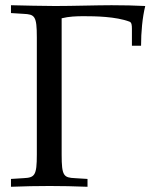

<svg xmlns="http://www.w3.org/2000/svg" viewBox="-20 -712 595 735"><path d="M536 -689C497 -691 452 -692 407 -692C350 -692 258 -689 191 -689C134 -689 77 -691 22 -692V-662L70 -659C113 -657 121 -651 121 -569V-120C121 -40 113 -32 70 -30L22 -27V3C74 1 121 0 170 0C216 0 263 1 315 3V-27L267 -30C224 -32 216 -38 216 -120V-642C244 -649 273 -650 300 -650C344 -650 423 -649 476 -629C484 -626 485 -615 485 -602V-537H520C520 -588 525 -645 536 -689Z"/></svg>

Font: Asana Math
Style: Regular
Weight: 400
Version: Version 000.958